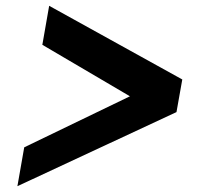

<svg xmlns="http://www.w3.org/2000/svg" viewBox="-20 -659 690 662"><path d="M608.5 -385 149.5 -639 126 -504.5 428 -327 63.5 -151 40 -17 588.5 -272.5Z"/></svg>

Font: B612
Style: Regular
Weight: 700
Italic angle: -10°
Designer: Nicolas Chauveau, Thomas Paillot, Jonathan Favre-Lamarine, Jean-Luc Vinot
Foundry: AIRBUS
Version: Version 1.008